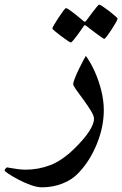

<svg xmlns="http://www.w3.org/2000/svg" viewBox="-93 -507 525 824"><path d="M352.5 -34.2Q352.5 36.6 323 109.9Q293.5 183.1 244.6 234.4Q217.3 264.2 175.5 280.5Q133.8 296.9 87.9 296.9Q65.9 296.9 38.3 286.9Q10.7 276.9 -14.6 263.4Q-40 250 -56.6 238.8Q-73.2 227.5 -73.2 225.1Q-73.2 221.7 -69.3 216.6Q-65.4 211.4 -62.5 211.4Q-61 211.4 -47.9 213.9Q-34.7 216.3 -16.6 218.8Q1.5 221.2 16.6 221.2Q71.8 221.2 122.8 201.7Q173.8 182.1 226.1 130.9Q269.5 88.4 290 56.2Q310.5 23.9 310.5 2.9Q310.5 -9.8 297.1 -31.7Q283.7 -53.7 265.9 -77.9Q248 -102.1 234.6 -120.8Q221.2 -139.6 221.2 -145.5Q221.2 -153.8 228.8 -172.6Q236.3 -191.4 246.6 -212.6Q256.8 -233.9 265.4 -249.5Q273.9 -265.1 275.4 -267.1Q295.9 -239.3 313.5 -200.2Q331.1 -161.1 341.8 -117.9Q352.5 -74.7 352.5 -34.2ZM411.6 -426.8Q411.6 -423.3 404.1 -409.9Q396.5 -396.5 386 -380.4Q375.5 -364.3 366.5 -352.3Q357.4 -340.3 354 -340.3Q352.1 -340.3 340.6 -348.4Q329.1 -356.4 314.9 -367.2Q300.8 -377.9 289.8 -386.2Q278.8 -394.5 278.3 -395Q273.9 -398.9 271 -398.9Q268.6 -398.9 265.6 -394Q265.1 -393.1 257.8 -382.6Q250.5 -372.1 240.7 -358.6Q231 -345.2 222.4 -335Q213.9 -324.7 210.9 -324.7Q208.5 -324.7 196.3 -332.8Q184.1 -340.8 169.2 -352.1Q154.3 -363.3 143.1 -372.8Q131.8 -382.3 131.8 -384.8Q131.8 -388.2 139.9 -401.9Q147.9 -415.5 158.7 -431.9Q169.4 -448.2 178.5 -460.2Q187.5 -472.2 189.9 -472.2Q193.8 -472.2 205.3 -464.4Q216.8 -456.5 230 -446Q243.2 -435.5 252.9 -427Q262.7 -418.5 263.7 -418Q268.6 -413.6 270.5 -413.6Q273.9 -413.6 278.3 -419.9Q279.3 -420.9 286.9 -431.2Q294.4 -441.4 304.2 -454.6Q314 -467.8 322.3 -477.5Q330.6 -487.3 332.5 -487.3Q335.9 -487.3 348.4 -479Q360.8 -470.7 375.5 -459.5Q390.1 -448.2 400.9 -438.7Q411.6 -429.2 411.6 -426.8Z"/></svg>

Font: Scheherazade New SemiBold
Style: Regular
Weight: 600
Designer: SIL International
Foundry: SIL International
Version: Version 4.000